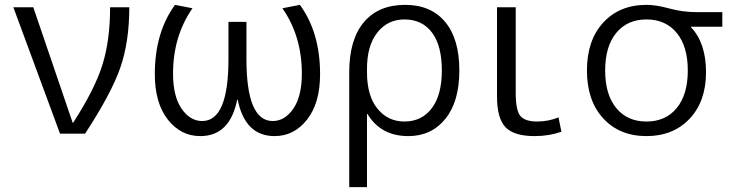

<svg xmlns="http://www.w3.org/2000/svg" viewBox="-20 -550 3017 790"><path d="M281 -45Q369 -181 401 -282Q433 -383 433 -520H512Q512 -378 475 -271.5Q438 -165 330 0H227L35 -520H117L279 -45Z M1297 -245Q1297 -126 1243.5 -58Q1190 10 1110 10Q988 10 958 -140H956Q926 10 804 10Q724 10 670.5 -58Q617 -126 617 -245Q617 -416 700 -530L772 -516Q692 -401 692 -247Q692 -154 727 -103Q762 -52 812 -52Q920 -52 920 -307V-460H994V-307Q994 -52 1102 -52Q1152 -52 1187 -103Q1222 -154 1222 -247Q1222 -401 1142 -516L1214 -530Q1297 -416 1297 -245Z M1417 220V-253Q1417 -387 1477 -458.5Q1537 -530 1647 -530Q1753 -530 1811.5 -460Q1870 -390 1870 -260Q1870 -132 1812.5 -61Q1755 10 1660 10Q1547 10 1492 -81H1490V220ZM1798 -260Q1798 -362 1757.5 -416Q1717 -470 1644 -470Q1575 -470 1532.5 -416Q1490 -362 1490 -267V-253Q1490 -156 1533 -103Q1576 -50 1644 -50Q1715 -50 1756.5 -104.5Q1798 -159 1798 -260Z M2102 -520V-167Q2102 -96 2121 -73Q2140 -50 2190 -50Q2236 -50 2278 -67L2290 -8Q2239 10 2180 10Q2095 10 2060 -26.5Q2025 -63 2025 -153V-520Z M2640 -530Q2680 -530 2734.5 -515Q2789 -500 2848 -500H2952V-440H2823V-438Q2885 -373 2885 -253Q2885 -133 2817.5 -61.5Q2750 10 2640 10Q2529 10 2462 -63Q2395 -136 2395 -260Q2395 -384 2462 -457Q2529 -530 2640 -530ZM2515.5 -105.5Q2561 -50 2640 -50Q2719 -50 2764.5 -105.5Q2810 -161 2810 -260Q2810 -359 2764.5 -414.5Q2719 -470 2640 -470Q2561 -470 2515.5 -414.5Q2470 -359 2470 -260Q2470 -161 2515.5 -105.5Z"/></svg>

Font: Mplus 1p
Style: Regular
Weight: 400
Version: Version 1.061